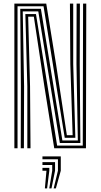

<svg xmlns="http://www.w3.org/2000/svg" viewBox="-20 -820 556 1062"><path d="M59.5 0V-800H235.8L290.2 -464L349.8 -72.2H381.8L369 -465.5L366.8 -800H385V-465.5L396.8 -57.8H338L220.8 -785.5H77V0ZM94.8 0 95.5 -342 92 -771.2H206.2L325 -43.2H410.5L403 -465.5L403.8 -800H422L421 -465.5L424.5 -29H311L191.8 -756.8H105.8L113.2 -342L112.2 0ZM131.2 0V-342L120.2 -742.2H179L296 -14.5H437.8L439.5 -800H457.2L455.5 0H280L225 -345L167.2 -727.8H135.8L146.2 -342L148.8 0ZM276.8 222.2 300.5 124.2V60.8H214.8V45H316.2V124.2L289 222.2ZM228.2 222.2 237 124.2H214.8V108.5H252.8V124.2L240.5 222.2ZM252.5 222.2 268.8 124.2V92.5H214.8V76.8H284.5V124.2L264.8 222.2Z"/></svg>

Font: Big Shoulders Inline Text Thin Medium
Style: Regular
Weight: 500
Version: Version 2.002